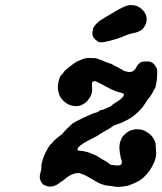

<svg xmlns="http://www.w3.org/2000/svg" viewBox="-20 -695 637 753"><path d="M320 -467Q325 -468 337 -467.5Q349 -467 354 -467Q363 -465 365 -464Q367 -462 372 -461Q384 -457 386 -456Q386 -455 389.5 -454Q393 -453 396 -451.5Q399 -450 399 -450.5Q399 -451 405 -448Q414 -444 413 -446Q415 -446 430 -437Q437 -434 442 -431Q446 -429 447.5 -428Q449 -427 452 -425Q460 -422 460 -421L466 -417Q468 -416 474 -415Q482 -412 492 -413Q504 -414 511 -425Q512 -427 515 -432Q520 -442 526 -446Q530 -450 530 -449.5Q530 -449 532 -450.5Q534 -452 534 -452H535Q537 -453 538.5 -453Q540 -453 543 -454Q546 -454 554.5 -454Q563 -454 565 -454Q582 -450 590 -435Q593 -430 593 -430L596 -423Q597 -419 596.5 -403Q596 -387 595 -380Q594 -375 593 -369Q590 -350 586 -345Q585 -345 583 -342Q582 -338 577 -329Q571 -319 564 -310Q558 -303 555 -298Q547 -285 543 -280Q540 -276 538 -273Q531 -265 524 -258Q507 -242 498 -236Q489 -230 474 -222Q455 -212 433 -205Q430 -205 427 -203Q411 -191 392 -181Q370 -169 363 -163Q361 -162 346 -154Q311 -137 296 -125Q284 -116 284 -110Q284 -106 287 -105Q290 -104 302 -103Q323 -100 343 -91Q349 -88 353 -87Q363 -82 378 -72Q381 -70 387 -67Q404 -57 407 -54Q414 -47 422 -48Q424 -48 429 -47Q434 -46 440 -46Q449 -46 454 -49Q458 -53 458 -60Q458 -64 455.5 -70.5Q453 -77 453 -79.5Q453 -82 452 -85.5Q451 -89 451 -91Q451 -93 450 -96Q447 -116 449 -128Q452 -145 460 -158Q463 -162 466 -165Q476 -176 489 -182Q493 -184 495 -184.5Q497 -185 502.5 -186Q508 -187 510 -188Q511 -188 518 -188Q525 -188 531 -187Q542 -186 556 -177Q562 -173 565 -171Q570 -168 577 -159Q583 -151 588 -140Q591 -132 591 -121Q592 -112 592 -104Q593 -87 591 -78Q588 -66 584 -57Q569 -23 543 1Q528 14 520 17Q517 18 514 20Q511 22 506.5 23.5Q502 25 498 27Q487 32 479 34Q466 36 458 37Q442 39 429 37Q425 36 419 35Q398 34 384 29Q380 28 378 27Q371 26 326 -1Q311 -10 300 -13L293 -16H285Q276 -16 272 -14Q254 -10 232 9Q221 18 221 17Q221 16 216 20Q209 26 204 29Q198 33 189 35Q184 36 177 37Q166 37 159 33Q155 31 153 31Q142 24 137 8Q136 5 136 -4L137 -12Q137 -11 137.5 -13Q138 -15 139 -19.5Q140 -24 140 -23.5Q140 -23 140.5 -24.5Q141 -26 141 -28.5Q141 -31 142 -33Q142 -37 142.5 -40.5Q143 -44 142.5 -47Q142 -50 144 -55Q150 -82 164 -107Q176 -128 178 -128.5Q180 -129 185 -135Q188 -139 188.5 -139Q189 -139 192 -143Q201 -152 214 -162Q221 -167 223 -168Q224 -169 226.5 -172.5Q229 -176 232 -179Q235 -182 237 -184Q245 -193 250 -197Q253 -199 253 -199.5Q253 -200 256 -203Q261 -206 261 -208Q261 -209 277 -218Q295 -228 324 -241Q347 -251 350 -252Q353 -252 356 -253Q357 -253 361 -255Q365 -257 368 -258.5Q371 -260 370.5 -260Q370 -260 368 -259L370 -261Q374 -263 378 -264.5Q382 -266 382 -266Q382 -266 380 -264L378 -263Q381 -263 396 -270Q404 -273 405 -274Q406 -274 408.5 -275Q411 -276 412.5 -277Q414 -278 414 -278Q414 -278 417 -280Q422 -283 422 -285Q422 -286 428 -289Q459 -308 464 -318Q465 -320 466 -323Q466 -326 463.5 -328Q461 -330 452 -332Q429 -337 395 -356Q369 -370 359 -375Q346 -380 342 -372Q340 -369 341 -353Q342 -343 341 -337Q339 -322 330 -309Q318 -290 297 -282Q281 -276 261 -281Q251 -283 240.5 -290Q230 -297 222 -307Q214 -317 211 -328Q208 -337 207 -347.5Q206 -358 209 -372Q214 -397 222 -402Q223 -403 227 -408Q236 -421 238 -421Q238 -421 243 -425.5Q248 -430 248.5 -430Q249 -430 252 -432.5Q255 -435 256.5 -436Q258 -437 261 -439.5Q264 -442 267 -444Q270 -446 270.5 -446.5Q271 -447 276 -450Q281 -453 282 -454Q283 -455 297 -460Q301 -462 303 -463Q307 -465 320 -467ZM487 -675Q489 -675 495 -675Q510 -675 522 -669Q530 -665 538 -657Q553 -643 555 -625Q556 -609 550 -597Q546 -589 538 -580Q534 -576 527 -573Q516 -567 498 -564Q489 -563 475 -557Q466 -553 461 -551Q457 -550 453 -548Q449 -546 441.5 -544Q434 -542 424.5 -539Q415 -536 410.5 -535Q406 -534 401.5 -533Q397 -532 390.5 -530.5Q384 -529 377.5 -529Q371 -529 368 -530Q365 -531 364.5 -531.5Q364 -532 360 -535Q351 -541 349 -546Q348 -546 347 -548Q343 -554 342 -564Q342 -569 344 -577Q345 -581 345 -582.5Q345 -584 346 -585.5Q347 -587 347 -587L350 -592Q351 -593 351 -593.5Q351 -594 352.5 -595.5Q354 -597 354 -597.5Q354 -598 357 -600.5Q360 -603 359 -603Q359 -604 360 -604.5Q361 -605 362 -605Q364 -607 365.5 -608.5Q367 -610 367 -611Q367 -611 391 -626Q410 -637 430 -649Q468 -672 487 -675Z"/></svg>

Font: TT2020 Style E
Style: Italic
Weight: 400
Italic angle: -15°
Version: Version 0.2.000